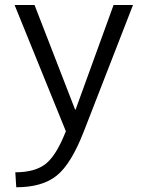

<svg xmlns="http://www.w3.org/2000/svg" viewBox="-20 -540 602 790"><path d="M40 -519.5H122.1L289.1 -88.9H291L447.3 -519.5H527.3L325.2 0Q273.4 133.8 213.9 182.1Q154.3 230.5 46.9 230.5L43 168.9Q124 168.9 168 134.3Q211.9 99.6 251 0Z"/></svg>

Font: GenEi M Gothic v2 Regular
Style: Regular
Weight: 400
Version: Version 2.0